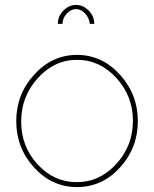

<svg xmlns="http://www.w3.org/2000/svg" viewBox="-20 -750 626 780"><path d="M467.5 -69.5Q395 10 293 10Q191 10 118.5 -69.5Q46 -149 46 -258Q46 -367 119 -447Q192 -527 293 -527Q394 -527 467 -447Q540 -367 540 -258Q540 -149 467.5 -69.5ZM66 -256Q66 -155 132.5 -82.5Q199 -10 292 -10Q385 -10 452.5 -84Q520 -158 520 -259Q520 -360 452.5 -433.5Q385 -507 293 -507Q201 -507 133.5 -432.5Q66 -358 66 -256ZM289 -713Q268 -713 251 -694.5Q234 -676 234 -653H215Q215 -684 237.5 -707Q260 -730 289 -730Q318 -730 340.5 -707Q363 -684 363 -653H345Q342 -678 325.5 -695.5Q309 -713 289 -713Z"/></svg>

Font: Raleway
Style: Thin
Weight: 100
Designer: Matt McInerney, Pablo Impallari, Rodrigo Fuenzalida
Foundry: Matt McInerney, Pablo Impallari, Rodrigo Fuenzalida
Version: Version 3.000